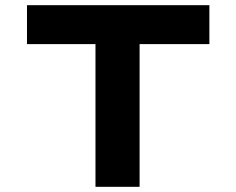

<svg xmlns="http://www.w3.org/2000/svg" viewBox="-20 -720 911 740"><path d="M348 0V-550H84V-700H787V-550H518V0Z"/></svg>

Font: Lexend Tera
Style: Bold
Weight: 700
Designer: Bonnie Shaver-Troup, Thomas Jockin
Foundry: Lexend
Version: Version 1.007